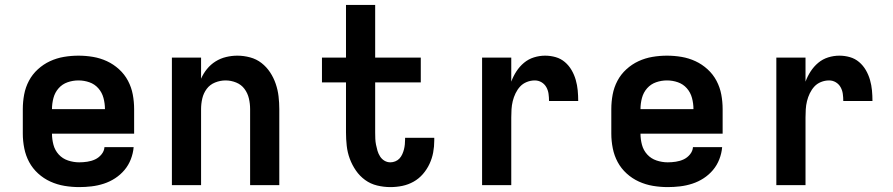

<svg xmlns="http://www.w3.org/2000/svg" viewBox="-20 -755 3640 783"><path d="M303 8Q273 8 243 3Q213 -2 185.5 -14.5Q158 -27 135.5 -47.5Q113 -68 99 -94Q85 -120 79 -150Q73 -180 73 -210V-310Q73 -340 78.5 -369.5Q84 -399 98 -425.5Q112 -452 134.5 -472.5Q157 -493 184 -505.5Q211 -518 240.5 -523Q270 -528 300 -528Q330 -528 359.5 -523Q389 -518 416 -505.5Q443 -493 465.5 -472.5Q488 -452 502 -425.5Q516 -399 521.5 -369.5Q527 -340 527 -310V-210H192Q192 -187 198 -164.5Q204 -142 219.5 -125Q235 -108 257.5 -100.5Q280 -93 303 -93Q319 -93 336 -95.5Q353 -98 368 -105Q383 -112 394 -125.5Q405 -139 406 -155H525Q523 -130 513.5 -105.5Q504 -81 487.5 -61.5Q471 -42 449.5 -28Q428 -14 403.5 -6Q379 2 353.5 5Q328 8 303 8ZM192 -310H408Q408 -333 402 -355.5Q396 -378 381 -395Q366 -412 344.5 -419.5Q323 -427 300 -427Q277 -427 255.5 -419.5Q234 -412 219 -395Q204 -378 198 -355.5Q192 -333 192 -310Z M681 0V-520H800V-434Q809 -455 824 -473.5Q839 -492 859 -504.5Q879 -517 902 -522.5Q925 -528 948 -528Q974 -528 1000 -521Q1026 -514 1046.5 -498Q1067 -482 1081.5 -460Q1096 -438 1104.5 -413Q1113 -388 1116 -362Q1119 -336 1119 -310V0H1000V-310Q1000 -332 995 -353.5Q990 -375 977 -392.5Q964 -410 943 -418.5Q922 -427 900 -427Q878 -427 857 -418.5Q836 -410 823 -392.5Q810 -375 805 -353.5Q800 -332 800 -310V0Z M1572 8Q1545 8 1518 1.5Q1491 -5 1469 -21Q1447 -37 1431.5 -59.5Q1416 -82 1406.5 -107.5Q1397 -133 1394 -160.5Q1391 -188 1391 -215V-419H1293V-520H1391V-735H1510V-520H1696V-419H1510V-215Q1510 -202 1510.5 -189.5Q1511 -177 1513.5 -164.5Q1516 -152 1519.5 -140Q1523 -128 1530 -117Q1537 -106 1548 -99.5Q1559 -93 1572 -93Q1582 -93 1592 -97Q1602 -101 1609 -108.5Q1616 -116 1620.5 -126Q1625 -136 1627.5 -146Q1630 -156 1631 -166.5Q1632 -177 1632 -187V-193H1751V-182Q1751 -157 1746.5 -133Q1742 -109 1731.5 -86.5Q1721 -64 1704.5 -45Q1688 -26 1666.5 -14Q1645 -2 1621 3Q1597 8 1572 8Z M1946 0V-520H2065V-422Q2073 -444 2086 -464Q2099 -484 2117 -499Q2135 -514 2157.5 -521Q2180 -528 2203 -528Q2225 -528 2246 -522Q2267 -516 2283.5 -502Q2300 -488 2311 -469Q2322 -450 2328 -429Q2334 -408 2336 -386.5Q2338 -365 2338 -343H2219Q2219 -358 2217 -372.5Q2215 -387 2208 -399.5Q2201 -412 2188.5 -419.5Q2176 -427 2161 -427Q2144 -427 2128 -420.5Q2112 -414 2101 -402Q2090 -390 2082.5 -374.5Q2075 -359 2071 -342.5Q2067 -326 2066 -309Q2065 -292 2065 -276V0Z M2703 8Q2673 8 2643 3Q2613 -2 2585.5 -14.5Q2558 -27 2535.5 -47.5Q2513 -68 2499 -94Q2485 -120 2479 -150Q2473 -180 2473 -210V-310Q2473 -340 2478.5 -369.5Q2484 -399 2498 -425.5Q2512 -452 2534.5 -472.5Q2557 -493 2584 -505.5Q2611 -518 2640.5 -523Q2670 -528 2700 -528Q2730 -528 2759.5 -523Q2789 -518 2816 -505.5Q2843 -493 2865.5 -472.5Q2888 -452 2902 -425.5Q2916 -399 2921.5 -369.5Q2927 -340 2927 -310V-210H2592Q2592 -187 2598 -164.5Q2604 -142 2619.5 -125Q2635 -108 2657.5 -100.5Q2680 -93 2703 -93Q2719 -93 2736 -95.5Q2753 -98 2768 -105Q2783 -112 2794 -125.5Q2805 -139 2806 -155H2925Q2923 -130 2913.5 -105.5Q2904 -81 2887.5 -61.5Q2871 -42 2849.5 -28Q2828 -14 2803.5 -6Q2779 2 2753.5 5Q2728 8 2703 8ZM2592 -310H2808Q2808 -333 2802 -355.5Q2796 -378 2781 -395Q2766 -412 2744.5 -419.5Q2723 -427 2700 -427Q2677 -427 2655.5 -419.5Q2634 -412 2619 -395Q2604 -378 2598 -355.5Q2592 -333 2592 -310Z M3146 0V-520H3265V-422Q3273 -444 3286 -464Q3299 -484 3317 -499Q3335 -514 3357.5 -521Q3380 -528 3403 -528Q3425 -528 3446 -522Q3467 -516 3483.5 -502Q3500 -488 3511 -469Q3522 -450 3528 -429Q3534 -408 3536 -386.5Q3538 -365 3538 -343H3419Q3419 -358 3417 -372.5Q3415 -387 3408 -399.5Q3401 -412 3388.5 -419.5Q3376 -427 3361 -427Q3344 -427 3328 -420.5Q3312 -414 3301 -402Q3290 -390 3282.5 -374.5Q3275 -359 3271 -342.5Q3267 -326 3266 -309Q3265 -292 3265 -276V0Z"/></svg>

Font: Iosevka Fixed Extended
Style: Bold
Weight: 700
Width: 7
Monospace: yes
Designer: Belleve Invis
Foundry: Belleve Invis
Version: Version 24.1.1; ttfautohint (v1.8.4)